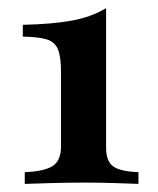

<svg xmlns="http://www.w3.org/2000/svg" viewBox="-20 -454 390 474"><path d="M41.1 0V-29Q87.1 -30.6 108.9 -43.5Q130.6 -56.5 130.6 -92.7V-275.8Q130.6 -313.7 123 -332.3Q115.3 -350.8 94.8 -356.9Q74.2 -362.9 36.3 -363.7V-392.7Q109.7 -394.4 157.7 -403.2Q205.6 -412.1 241.9 -433.9V-89.5Q241.9 -55.6 259.7 -43.1Q277.4 -30.6 321.8 -29V0Q303.2 -0.8 265.3 -2Q227.4 -3.2 189.5 -3.2Q146 -3.2 104.4 -2Q62.9 -0.8 41.1 0Z"/></svg>

Font: Playfair
Style: Bold
Weight: 700
Designer: Claus Eggers Sørensen
Foundry: Claus Eggers Sørensen
Version: Version 2.001;gftools[0.9.30]